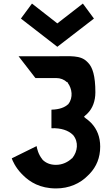

<svg xmlns="http://www.w3.org/2000/svg" viewBox="-20 -1033 628 1075"><path d="M217 -141C194 -169 187 -202 185 -215L47 -147L46 -146C50 -134 66 -96 101 -60L109 -52C147 -14 204 22 294 22C366 22 429 -5 474 -52L482 -60C520 -100 541 -150 541 -212C541 -267 523 -309 493 -342L486 -349C477 -358 469 -364 458 -372L450 -379L458 -387C461 -390 463 -391 464 -392L471 -399C498 -426 514 -467 514 -516C514 -609 498 -656 474 -681L467 -688C430 -725 372 -718 297 -718H84L176 -599L179 -596H295C318 -596 339 -588 356 -572H360V-568C383 -537 391 -487 363 -451L362 -449H361C343 -432 313 -420 269 -419L268 -418V-316L269 -315C321 -317 363 -303 388 -278H389L390 -276C421 -238 415 -185 385 -148L383 -146H382C361 -126 330 -110 293 -110C259 -110 235 -122 218 -139ZM444 -1013 301 -902 159 -1013C139 -986 116 -955 97 -929L301 -771L506 -929Z"/></svg>

Font: Hussar Woodtype
Style: SeBd
Weight: 900
Foundry: Cannot Into Space Fonts
Version: Version 1.07